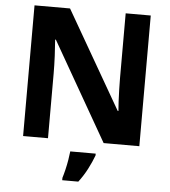

<svg xmlns="http://www.w3.org/2000/svg" viewBox="-61 -769 927 1045"><g transform="rotate(5 402.5 -246.5)"><path d="M720 0H525L217 -538H213Q216 -503 218.5 -450.5Q221 -398 221 -352V0H85V-714H279L586 -181H590Q588 -201 586.5 -232.5Q585 -264 584 -298Q583 -332 583 -360V-714H720ZM487 71Q474 106 454 145Q434 184 406 221H318V208Q324 189 330.5 162Q337 135 341.5 108Q346 81 348 61H487Z"/></g></svg>

Font: Noto Sans Georgian Bold
Style: Regular
Weight: 700
Designer: Monotype Design Team, Akaki Razmadze
Foundry: Google LLC
Version: Version 2.005; ttfautohint (v1.8.4.7-5d5b)